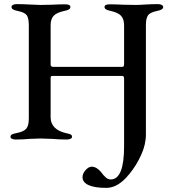

<svg xmlns="http://www.w3.org/2000/svg" viewBox="-20 -674 841 933"><path d="M381 187Q381 169 396 152.5Q411 136 425 136Q449 136 470 161Q485 181 495.5 189.5Q506 198 518 198Q583 198 583 37V-290Q583 -305 575 -305H234Q229 -305 227.5 -302.5Q226 -300 226 -293V-104Q226 -74 245.5 -54.5Q265 -35 301 -27Q317 -24 323.5 -20.5Q330 -17 330 -9Q330 -3 322.5 0.5Q315 4 304 4Q268 4 236 1Q196 -1 176 -1Q157 -1 121 1Q93 4 56 4Q45 4 38 0.5Q31 -3 31 -9Q31 -16 37 -20Q43 -24 59 -27Q95 -34 107.5 -48.5Q120 -63 120 -98V-551Q120 -586 110 -600Q100 -614 65 -621Q50 -624 43 -628.5Q36 -633 36 -640Q36 -646 42.5 -650Q49 -654 61 -654Q90 -654 126 -652Q158 -650 176 -650L230 -651Q268 -653 297 -653Q322 -653 322 -640Q322 -633 315 -628.5Q308 -624 293 -621Q255 -613 240.5 -597Q226 -581 226 -551V-360Q226 -349 240 -349H574Q583 -349 583 -362V-551Q583 -581 568.5 -597Q554 -613 517 -621Q502 -624 495 -628.5Q488 -633 488 -640Q488 -653 513 -653Q540 -653 582 -651L640 -650Q657 -650 685 -652Q719 -654 747 -654Q759 -654 766 -650Q773 -646 773 -640Q773 -633 766 -628.5Q759 -624 744 -621Q709 -614 699 -599Q689 -584 689 -552V-21Q689 29 665.5 80Q642 131 609 171Q555 239 497 239Q440 239 410.5 225.5Q381 212 381 187Z"/></svg>

Font: EB Garamond Medium
Style: Regular
Weight: 500
Designer: Georg Duffner and Octavio Pardo
Foundry: Georg Duffner
Version: Version 1.000